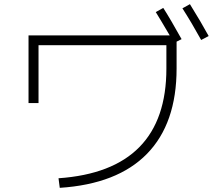

<svg xmlns="http://www.w3.org/2000/svg" viewBox="-20 -867 1040 922"><path d="M728 -809 764 -829Q798 -776 852 -679L828 -667V-538Q828 -274 686 -128.5Q544 17 267 35L261 -11Q779 -47 779 -538V-650H165V-372H117V-697H795Q748 -777 728 -809ZM856 -827 892 -847Q946 -760 982 -694L946 -675Q902 -755 856 -827Z"/></svg>

Font: M PLUS 1p Light
Style: Regular
Weight: 300
Version: Version 1.061